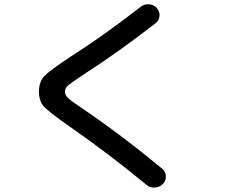

<svg xmlns="http://www.w3.org/2000/svg" viewBox="-20 -804 1040 888"><path d="M300.8 -219.7Q206.1 -286.1 183.1 -311Q160.2 -335.9 160.2 -379.9Q160.2 -425.8 184.6 -451.7Q209 -477.5 306.6 -542Q460 -639.6 631.8 -773.4Q648.4 -786.1 670.4 -784.2Q692.4 -782.2 706.1 -766.1Q719.7 -750 717.8 -729.5Q715.8 -709 699.2 -696.3Q525.4 -561.5 372.1 -462.9Q312.5 -423.8 296.4 -410.2Q280.3 -396.5 280.3 -379.9Q280.3 -365.2 294.4 -351.1Q308.6 -336.9 363.3 -300.8Q546.9 -175.8 730.5 -23.4Q746.1 -9.8 747.1 11.2Q748 32.2 733.4 46.9Q717.8 62.5 695.3 63.5Q672.9 64.5 656.2 49.8Q479.5 -95.7 300.8 -219.7Z"/></svg>

Font: Rounded-X Mgen+ 1m medium
Style: Regular
Weight: 500
Designer: [Source Han Sans]
Ryoko NISHIZUKA  (kana & ideographs); Paul D. Hunt (Latin, Greek & Cyrillic); Wenlong ZHANG  (bopomofo
Version: Version 1.059.20150602